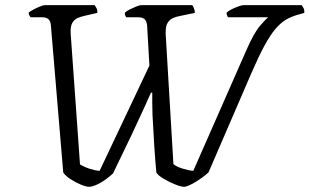

<svg xmlns="http://www.w3.org/2000/svg" viewBox="-20 -724 1199 744"><path d="M328 0Q314 0 293.5 -8.5Q273 -17 253 -30Q233 -43 225 -56L177 -628Q174 -657 145 -657H99Q96 -660 93.5 -665Q91 -670 91 -675Q98 -681 110.5 -687.5Q123 -694 135.5 -699Q148 -704 154 -704H347Q350 -699 354 -692Q358 -685 357 -674L309 -663Q295 -660 281.5 -654.5Q268 -649 260 -635Q252 -621 254 -592L290 -87Q306 -77 327.5 -70Q349 -63 366 -62L559 -470L550 -626Q548 -643 540 -650Q532 -657 516 -657H469Q467 -660 465 -664.5Q463 -669 464 -675Q470 -681 483 -687.5Q496 -694 508.5 -699Q521 -704 526 -704H725Q728 -700 731.5 -692Q735 -684 735 -674L677 -662Q665 -660 651.5 -654.5Q638 -649 629.5 -635.5Q621 -622 622 -592L652 -88Q664 -78 688 -70.5Q712 -63 729 -62L934 -528Q964 -597 988 -624.5Q1012 -652 1019 -657H864Q858 -664 858 -675Q865 -682 878.5 -688.5Q892 -695 904.5 -699.5Q917 -704 923 -704H1149Q1152 -700 1156 -693Q1160 -686 1159 -674L1131 -666Q1107 -659 1087 -647Q1067 -635 1047 -611.5Q1027 -588 1004.5 -546.5Q982 -505 953 -438L788 -56Q767 -37 739.5 -20Q712 -3 695 0Q682 0 659.5 -9Q637 -18 615.5 -30.5Q594 -43 586 -55Q582 -93 578 -155Q574 -217 571 -278Q570 -308 570 -327Q570 -346 570 -365H565Q554 -340 536 -300.5Q518 -261 489.5 -200.5Q461 -140 418 -52Q367 -6 328 0Z"/></svg>

Font: Texturina Extralight
Style: Italic
Weight: 200
Italic angle: -11°
Designer: Guillermo Torres Carreño
Foundry: Omnibus-Type
Version: Version 1.002; ttfautohint (v1.8.3)